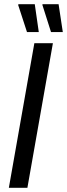

<svg xmlns="http://www.w3.org/2000/svg" viewBox="-20 -891 318 911"><path d="M22 0 143 -686H231L110 0ZM108 -739 66 -868 68 -871H145L164 -739ZM222 -739 181 -868 182 -871H258L278 -739Z"/></svg>

Font: Archivo Condensed
Style: Italic
Weight: 400
Width: 3
Italic angle: -10°
Designer: Hector Gatti
Foundry: Omnibus-Type
Version: Version 2.001